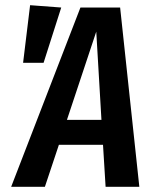

<svg xmlns="http://www.w3.org/2000/svg" viewBox="-20 -720 593 740"><path d="M387 0 377 -162H207L153 0H23L290 -691H443L517 0ZM238 -258H371L351 -598ZM96 -700 216 -691 148 -478H69Z"/></svg>

Font: Fira Sans Extra Condensed Medium
Style: Italic
Weight: 500
Width: 3
Italic angle: -8°
Designer: Carrois Corporate & Edenspiekermann AG
Foundry: Carrois Corporate GbR & Edenspiekermann AG
Version: Version 4.203